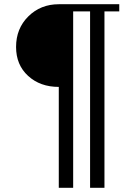

<svg xmlns="http://www.w3.org/2000/svg" viewBox="-20 -732 640 908"><path d="M56 -510C56 -453.3 75 -407.7 113 -373C151 -338.3 199.3 -321 258 -321V156H326V-678H406V156H474V-678H544V-712H258C200.7 -712 152.7 -692.8 114 -654.5C75.3 -616.2 56 -568 56 -510Z"/></svg>

Font: Km Standard TT
Style: Bold
Weight: 700
Designer: Alexey Kryukov <alexios@thessalonica.org.ru>
Version: Version 2.0.2